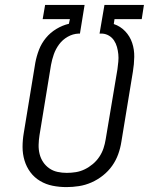

<svg xmlns="http://www.w3.org/2000/svg" viewBox="-20 -755 640 783"><path d="M251 8Q222 8 194.5 2.5Q167 -3 143.5 -17Q120 -31 104 -52.5Q88 -74 80 -100.5Q72 -127 72 -155.5Q72 -184 77 -213L124 -499Q129 -526 139 -552Q149 -578 167 -600Q185 -622 210 -637Q235 -652 261 -658L265 -677H154L164 -735H325L306 -618H300Q277 -617 256 -605Q235 -593 221 -574Q207 -555 199.5 -533.5Q192 -512 188 -490L141 -203Q138 -184 137.5 -164.5Q137 -145 141.5 -127Q146 -109 156 -94Q166 -79 181 -68.5Q196 -58 214.5 -54Q233 -50 252 -50Q271 -50 289.5 -53Q308 -56 325.5 -64.5Q343 -73 358.5 -86Q374 -99 385 -115.5Q396 -132 402 -150Q408 -168 411 -187L459 -473Q461 -488 462.5 -503.5Q464 -519 462.5 -534Q461 -549 457 -563.5Q453 -578 445 -590Q437 -602 424.5 -609.5Q412 -617 397 -618H386L406 -735H567L558 -677H447L444 -657Q471 -648 490.5 -627.5Q510 -607 519 -580Q528 -553 527.5 -523Q527 -493 522 -463L475 -177Q471 -151 462 -126Q453 -101 437.5 -79Q422 -57 400 -39.5Q378 -22 353 -11Q328 0 302 4Q276 8 251 8Z"/></svg>

Font: Iosevka Curly Slab LtExObl
Style: Regular
Weight: 300
Width: 7
Italic angle: -9°
Monospace: yes
Designer: Belleve Invis
Foundry: Belleve Invis
Version: Version 11.1.0; ttfautohint (v1.8.3)